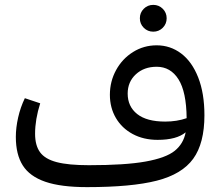

<svg xmlns="http://www.w3.org/2000/svg" viewBox="-20 -754 914 788"><path d="M819 -281Q819 -166 773 -102.5Q727 -39 623.5 -12.5Q520 14 337 14Q230 14 166 -8Q102 -30 73.5 -75Q45 -120 45 -192Q45 -230 54.5 -272Q64 -314 82 -351L145 -330Q124 -264 124 -205Q124 -157 144.5 -129Q165 -101 213 -88.5Q261 -76 345 -76Q494 -76 577.5 -91Q661 -106 697 -135Q733 -164 742 -211Q705 -180 627 -180Q569 -180 524.5 -204Q480 -228 455.5 -270Q431 -312 431 -365Q431 -420 456.5 -466.5Q482 -513 526 -540.5Q570 -568 623 -568Q679 -568 723.5 -534.5Q768 -501 793.5 -436Q819 -371 819 -281ZM658 -255Q706 -255 746 -269Q745 -377 712.5 -428.5Q680 -480 623 -480Q571 -480 537.5 -449Q504 -418 504 -370Q504 -317 543 -286Q582 -255 658 -255ZM554 -679Q554 -702 570 -718Q586 -734 609 -734Q632 -734 648 -718Q664 -702 664 -679Q664 -656 648 -640Q632 -624 609 -624Q586 -624 570 -640Q554 -656 554 -679Z"/></svg>

Font: Fira GO
Style: Regular
Weight: 400
Designer: Carrois Corporate
Foundry: Carrois Corporate GbR
Version: Version 0.300